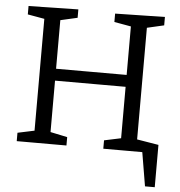

<svg xmlns="http://www.w3.org/2000/svg" viewBox="-58 -753 922 981"><g transform="rotate(5 403.0 -262.5)"><path d="M49 0V-43L148 -64L135 -46V-651L151 -632L49 -650V-693L304 -698V-655L203 -632L217 -651V-371L202 -386H594L579 -371V-651L594 -632L493 -650V-693L748 -698V-655L648 -632L661 -651V-46L648 -64L748 -43V0H493V-43L592 -64L579 -46V-339L594 -325H202L217 -339V-46L204 -64L304 -43V0ZM615 -70 772 -44V173H722L693 0H615Z"/></g></svg>

Font: Pack4
Style: Regular
Weight: 400
Version: Version 2.002